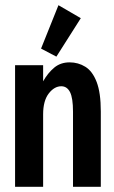

<svg xmlns="http://www.w3.org/2000/svg" viewBox="-20 -719 440 739"><path d="M38 0V-468H146V-406Q164 -438 188.5 -458.5Q213 -479 248 -479Q281 -479 308.5 -462Q336 -445 352 -403.5Q368 -362 368 -290V0H261V-289Q261 -342 249.5 -364.5Q238 -387 216 -387Q189 -387 167.5 -359Q146 -331 146 -279V0ZM197 -501 138 -532 205 -699 291 -649Z"/></svg>

Font: Inconsolata Condensed ExtraBold
Style: Regular
Weight: 800
Width: 3
Monospace: yes
Designer: Raph Levien, Cyreal, Brenton Simpson
Foundry: Raph Levien, Cyreal, Google
Version: Version 3.001; ttfautohint (v1.8.2.53-6de2)